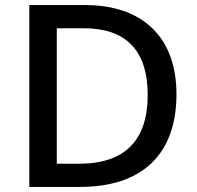

<svg xmlns="http://www.w3.org/2000/svg" viewBox="-20 -734 773 754"><path d="M673 -364C673 -593 534 -714 316 -714H95V0H295C533 0 673 -123 673 -364ZM560 -361C560 -182 470 -91 290 -91H203V-623H309C470 -623 560 -541 560 -361Z"/></svg>

Font: Noto Sans Bamum Medium
Style: Regular
Weight: 500
Designer: Monotype Design Team
Foundry: Monotype Imaging Inc.
Version: Version 2.002